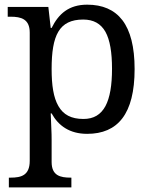

<svg xmlns="http://www.w3.org/2000/svg" viewBox="-20 -566 654 826"><path d="M337.9 -481.9C382.3 -481.9 413.6 -464.4 433.6 -429.2C453.1 -394 461.9 -340.8 461.9 -270C461.9 -199.7 453.1 -146 433.6 -109.4C413.6 -72.8 383.3 -54.2 338.9 -54.2C286.1 -54.2 252.4 -72.8 231.4 -109.4C210 -146 202.1 -199.2 202.1 -269C202.1 -413.6 233.9 -481.9 337.9 -481.9ZM13.2 -494.1H25.9C70.3 -494.1 107.9 -484.4 107.9 -425.8V126C107.9 188.5 71.3 198.2 25.9 198.2H18.1V240.2H287.1V198.2H284.2C239.7 198.2 202.1 189.9 202.1 130.9V35.2C202.1 26.4 202.1 4.4 200.2 -29.8C199.7 -44.9 198.7 -61 198.2 -78.1H202.1C231 -25.4 279.3 9.8 355 9.8C486.3 9.8 559.1 -75.2 559.1 -269C559.1 -364.7 541 -434.1 506.3 -479.5C471.7 -524.4 420.9 -545.9 355 -545.9C275.9 -545.9 231.9 -506.3 202.1 -445.8H198.2L188 -536.1H13.2Z"/></svg>

Font: The Erased English
Style: Regular
Weight: 400
Designer: Monotype Design team + ligartures altered by 180 Amsterdam
Foundry: Monotype Imaging Inc.
Version: Version 1.030;Glyphs 3.1.2 (3151)